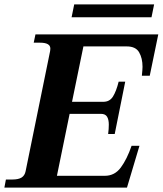

<svg xmlns="http://www.w3.org/2000/svg" viewBox="-46 -857 743 877"><path d="M646 -778H281L293 -837H658ZM677 -700 638 -511H602Q605 -541 605 -552Q605 -591 589.5 -618Q574 -645 533 -645H335L283 -392H426Q455 -392 470 -416Q485 -440 496 -484H526L478 -245H448Q451 -268 451 -288Q451 -311 443 -324Q435 -337 415 -337H272L214 -54H433Q478 -54 506 -92Q534 -130 555 -191H591L534 0H-26L-19 -37H10Q38 -37 52.5 -46Q67 -55 71 -75L183 -624Q184 -628 184 -635Q184 -662 137 -662H108L116 -700Z"/></svg>

Font: Taviraj SemiBold
Style: Italic
Weight: 600
Italic angle: -12°
Designer: Katatrad Team
Foundry: CadsonDemak
Version: Version 1.001